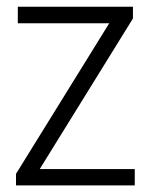

<svg xmlns="http://www.w3.org/2000/svg" viewBox="-20 -562 454 582"><path d="M28.5 0V-35L321 -507.5V-491.5H34V-541.5H383V-506L90.5 -33.5V-49.5H388.5V0Z"/></svg>

Font: Encode Sans SemiCondensed Light
Style: Regular
Weight: 300
Width: 4
Designer: Multiple Designers
Foundry: Impallari Type
Version: Version 3.002